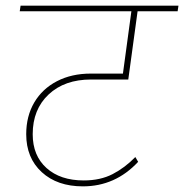

<svg xmlns="http://www.w3.org/2000/svg" viewBox="-20 -701 653 681"><path d="M96 -225Q96 -149 145 -105Q194 -61 277 -61Q336 -61 379.5 -83.5Q423 -106 460 -144L470 -127Q389 -40 274 -40Q183 -40 128 -90.5Q73 -141 73 -225Q73 -289 101.5 -337.5Q130 -386 182 -413Q234 -440 302 -440H416L446 -661H50L53 -681H613L610 -661H468L435 -419H303Q209 -419 152.5 -366Q96 -313 96 -225Z"/></svg>

Font: FiraGO Thin
Style: Italic
Weight: 100
Italic angle: -8°
Designer: bBox Type GmbH
Foundry: bBox Type GmbH
Version: Version 1.001